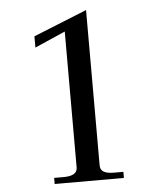

<svg xmlns="http://www.w3.org/2000/svg" viewBox="-52 -770 685 815"><g transform="rotate(-5 290.5 -362.0)"><path d="M148 -26H189Q247 -26 247 -62V-641L117 -584V-632L345 -724V-62Q345 -43 359.5 -34.5Q374 -26 403 -26H443V0H148Z"/></g></svg>

Font: TavirajRegular
Style: Regular
Weight: 400
Designer: Katatrad Team
Foundry: CadsonDemak
Version: Version 1.001